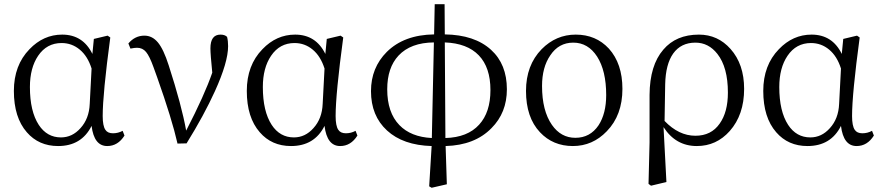

<svg xmlns="http://www.w3.org/2000/svg" viewBox="-20 -680 4189 912"><path d="M255.9 13.7Q164.1 13.7 107.4 -51.8Q45.9 -122.1 45.9 -248Q45.9 -370.1 120.1 -446.3Q186.5 -515.6 275.4 -515.6Q374 -515.6 418.9 -423.8L425.8 -495.1L491.2 -510.7L503.9 -502Q467.8 -233.4 467.8 -128.9Q467.8 -82 480.5 -63.5Q491.2 -46.9 516.6 -46.9Q541 -46.9 562.5 -58.6L571.3 -36.1Q540 13.7 489.3 13.7Q426.8 13.7 415 -82Q367.2 13.7 255.9 13.7ZM269.5 -27.3Q323.2 -27.3 362.3 -71.3Q403.3 -116.2 406.2 -186.5L415 -354.5Q396.5 -413.1 358.9 -444.3Q321.3 -475.6 272.5 -475.6Q202.1 -475.6 161.1 -415Q122.1 -357.4 122.1 -266.6Q122.1 -151.4 164.1 -86.9Q203.1 -27.3 269.5 -27.3Z M823.2 2Q796.9 -114.3 726.6 -312.5Q714.8 -344.7 709 -361.3Q690.4 -413.1 673.8 -433.1Q657.2 -453.1 630.9 -453.1Q619.1 -453.1 599.6 -449.2L589.8 -473.6Q621.1 -510.7 666 -510.7Q703.1 -510.7 730 -478.5Q756.8 -446.3 781.2 -370.1Q842.8 -179.7 864.3 -59.6Q952.1 -229.5 988.3 -335Q979.5 -421.9 979.5 -450.2Q979.5 -515.6 1027.3 -515.6Q1047.9 -515.6 1058.6 -504.9Q1063.5 -485.4 1063.5 -460.9Q1063.5 -384.8 1001 -247.1Q949.2 -132.8 866.2 1Z M1362.3 13.7Q1270.5 13.7 1213.9 -51.8Q1152.3 -122.1 1152.3 -248Q1152.3 -370.1 1226.6 -446.3Q1293 -515.6 1381.8 -515.6Q1480.5 -515.6 1525.4 -423.8L1532.2 -495.1L1597.7 -510.7L1610.4 -502Q1574.2 -233.4 1574.2 -128.9Q1574.2 -82 1586.9 -63.5Q1597.7 -46.9 1623 -46.9Q1647.5 -46.9 1668.9 -58.6L1677.7 -36.1Q1646.5 13.7 1595.7 13.7Q1533.2 13.7 1521.5 -82Q1473.6 13.7 1362.3 13.7ZM1376 -27.3Q1429.7 -27.3 1468.8 -71.3Q1509.8 -116.2 1512.7 -186.5L1521.5 -354.5Q1502.9 -413.1 1465.3 -444.3Q1427.7 -475.6 1378.9 -475.6Q1308.6 -475.6 1267.6 -415Q1228.5 -357.4 1228.5 -266.6Q1228.5 -151.4 1270.5 -86.9Q1309.6 -27.3 1376 -27.3Z M2030.3 211.9 2018.6 205.1 2030.3 13.7Q1894.5 9.8 1818.4 -60.1Q1742.2 -129.9 1742.2 -247.1Q1742.2 -358.4 1817.4 -433.6Q1899.4 -514.6 2042 -516.6L2044.9 -660.2H2091.8L2092.8 -516.6Q2234.4 -514.6 2312.5 -443.4Q2387.7 -375 2387.7 -255.9Q2387.7 -144.5 2314.5 -71.3Q2235.4 9.8 2096.7 13.7L2102.5 195.3ZM2031.2 -24.4 2041 -478.5Q1930.7 -477.5 1873 -416Q1819.3 -358.4 1819.3 -255.9Q1819.3 -145.5 1877 -85.9Q1931.6 -29.3 2031.2 -24.4ZM2095.7 -24.4Q2201.2 -27.3 2255.9 -87.9Q2309.6 -146.5 2309.6 -252Q2309.6 -359.4 2254.4 -417Q2199.2 -474.6 2092.8 -478.5Z M2701.2 13.7Q2606.4 13.7 2544.9 -51.8Q2478.5 -122.1 2478.5 -248Q2478.5 -370.1 2552.7 -446.3Q2621.1 -515.6 2714.8 -515.6Q2810.5 -515.6 2872.1 -449.2Q2936.5 -377.9 2936.5 -257.8Q2936.5 -132.8 2862.3 -56.6Q2794.9 13.7 2701.2 13.7ZM2712.9 -25.4Q2783.2 -25.4 2823.2 -85Q2859.4 -140.6 2859.4 -228.5Q2859.4 -343.8 2816.4 -411.1Q2773.4 -477.5 2703.1 -477.5Q2633.8 -477.5 2593.8 -417Q2554.7 -360.4 2554.7 -271.5Q2554.7 -154.3 2601.6 -86.9Q2644.5 -25.4 2712.9 -25.4Z M3072.3 202.1 3060.5 193.4 3065.4 -3.9V-229.5Q3066.4 -370.1 3130.9 -444.3Q3191.4 -515.6 3299.8 -515.6Q3389.6 -515.6 3450.2 -447.3Q3514.6 -375 3514.6 -257.8Q3514.6 -134.8 3446.3 -57.6Q3382.8 13.7 3290 13.7Q3189.5 13.7 3131.8 -76.2L3145.5 184.6ZM3283.2 -35.2Q3358.4 -35.2 3398.4 -92.8Q3437.5 -147.5 3437.5 -240.2Q3437.5 -360.4 3387.7 -423.8Q3345.7 -477.5 3283.2 -477.5Q3214.8 -477.5 3177.7 -425.8Q3141.6 -375 3139.6 -279.3L3136.7 -105.5Q3204.1 -35.2 3283.2 -35.2Z M3815.4 13.7Q3723.6 13.7 3667 -51.8Q3605.5 -122.1 3605.5 -248Q3605.5 -370.1 3679.7 -446.3Q3746.1 -515.6 3835 -515.6Q3933.6 -515.6 3978.5 -423.8L3985.4 -495.1L4050.8 -510.7L4063.5 -502Q4027.3 -233.4 4027.3 -128.9Q4027.3 -82 4040 -63.5Q4050.8 -46.9 4076.2 -46.9Q4100.6 -46.9 4122.1 -58.6L4130.9 -36.1Q4099.6 13.7 4048.8 13.7Q3986.3 13.7 3974.6 -82Q3926.8 13.7 3815.4 13.7ZM3829.1 -27.3Q3882.8 -27.3 3921.9 -71.3Q3962.9 -116.2 3965.8 -186.5L3974.6 -354.5Q3956.1 -413.1 3918.5 -444.3Q3880.9 -475.6 3832 -475.6Q3761.7 -475.6 3720.7 -415Q3681.6 -357.4 3681.6 -266.6Q3681.6 -151.4 3723.6 -86.9Q3762.7 -27.3 3829.1 -27.3Z"/></svg>

Font: Bpmf Zihi Only R
Style: R
Weight: 400
Foundry: But Ko
Version: Version 1.320